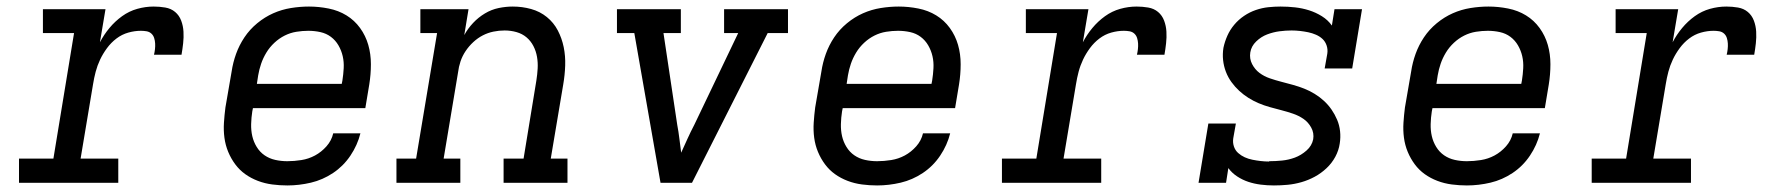

<svg xmlns="http://www.w3.org/2000/svg" viewBox="-20 -558 5440 586"><path d="M38 0V-74H143L206 -457H111V-530H302L285 -429Q297 -452 314 -472.5Q331 -493 352.5 -508.5Q374 -524 399 -531Q424 -538 449 -538Q467 -538 484.5 -535Q502 -532 514.5 -521.5Q527 -511 533 -495Q539 -479 540 -461.5Q541 -444 539 -426Q537 -408 534 -391H450Q452 -399 453 -408Q454 -417 453.5 -425.5Q453 -434 450.5 -442Q448 -450 442 -455.5Q436 -461 427.5 -462.5Q419 -464 410 -464Q391 -464 371.5 -458.5Q352 -453 335.5 -440.5Q319 -428 306.5 -411Q294 -394 285.5 -376Q277 -358 272 -339Q267 -320 264 -301L226 -74H341V0Z M857 8Q834 8 811 5Q788 2 767 -6Q746 -14 728.5 -26.5Q711 -39 698 -56.5Q685 -74 676.5 -94.5Q668 -115 665 -137.5Q662 -160 663.5 -183.5Q665 -207 668 -230L687 -340Q691 -367 700.5 -393.5Q710 -420 726 -444Q742 -468 765 -487Q788 -506 814 -517.5Q840 -529 868 -533.5Q896 -538 923 -538Q953 -538 983 -532Q1013 -526 1037.5 -511Q1062 -496 1079 -472.5Q1096 -449 1104 -421Q1112 -393 1112 -362Q1112 -331 1107 -300L1095 -228H752L750 -218Q747 -199 746.5 -179.5Q746 -160 750 -142.5Q754 -125 763.5 -109.5Q773 -94 787.5 -84Q802 -74 820 -70Q838 -66 857 -66Q878 -66 900 -69.5Q922 -73 941.5 -83.5Q961 -94 976.5 -111.5Q992 -129 997 -151H1080Q1071 -115 1049.5 -83Q1028 -51 996.5 -30Q965 -9 929 -0.5Q893 8 857 8ZM764 -302H1023L1025 -312Q1028 -331 1029 -350Q1030 -369 1026 -386.5Q1022 -404 1013 -419.5Q1004 -435 990 -445.5Q976 -456 958 -460Q940 -464 921 -464Q903 -464 884.5 -461Q866 -458 849 -449.5Q832 -441 817.5 -427.5Q803 -414 793 -397.5Q783 -381 777 -363.5Q771 -346 768 -328Z M1190 0V-74H1250L1314 -457H1263V-530H1410L1397 -451Q1408 -471 1424 -488Q1440 -505 1460 -517Q1480 -529 1502 -533.5Q1524 -538 1545 -538Q1574 -538 1601 -530.5Q1628 -523 1649 -506Q1670 -489 1682.5 -465Q1695 -441 1700.5 -414Q1706 -387 1705 -358Q1704 -329 1699 -300L1661 -74H1712V0H1517V-74H1578L1617 -312Q1620 -331 1621 -349Q1622 -367 1619 -384.5Q1616 -402 1608 -417.5Q1600 -433 1587 -444Q1574 -455 1556.5 -460Q1539 -465 1520 -465Q1503 -465 1486 -461.5Q1469 -458 1453.5 -450Q1438 -442 1424.5 -429.5Q1411 -417 1401 -402Q1391 -387 1385.5 -370.5Q1380 -354 1378 -337L1334 -74H1385V0Z M1996 0 1916 -457H1863V-530H2058V-457H2005L2047 -177Q2051 -156 2053.5 -135Q2056 -114 2059 -92Q2069 -114 2078.5 -135Q2088 -156 2099 -177L2233 -457H2190V-530H2385V-457H2323L2092 0Z M2657 8Q2634 8 2611 5Q2588 2 2567 -6Q2546 -14 2528.5 -26.5Q2511 -39 2498 -56.5Q2485 -74 2476.5 -94.5Q2468 -115 2465 -137.5Q2462 -160 2463.5 -183.5Q2465 -207 2468 -230L2487 -340Q2491 -367 2500.5 -393.5Q2510 -420 2526 -444Q2542 -468 2565 -487Q2588 -506 2614 -517.5Q2640 -529 2668 -533.5Q2696 -538 2723 -538Q2753 -538 2783 -532Q2813 -526 2837.5 -511Q2862 -496 2879 -472.5Q2896 -449 2904 -421Q2912 -393 2912 -362Q2912 -331 2907 -300L2895 -228H2552L2550 -218Q2547 -199 2546.5 -179.5Q2546 -160 2550 -142.5Q2554 -125 2563.5 -109.5Q2573 -94 2587.5 -84Q2602 -74 2620 -70Q2638 -66 2657 -66Q2678 -66 2700 -69.5Q2722 -73 2741.5 -83.5Q2761 -94 2776.5 -111.5Q2792 -129 2797 -151H2880Q2871 -115 2849.5 -83Q2828 -51 2796.5 -30Q2765 -9 2729 -0.5Q2693 8 2657 8ZM2564 -302H2823L2825 -312Q2828 -331 2829 -350Q2830 -369 2826 -386.5Q2822 -404 2813 -419.5Q2804 -435 2790 -445.5Q2776 -456 2758 -460Q2740 -464 2721 -464Q2703 -464 2684.5 -461Q2666 -458 2649 -449.5Q2632 -441 2617.5 -427.5Q2603 -414 2593 -397.5Q2583 -381 2577 -363.5Q2571 -346 2568 -328Z M3038 0V-74H3143L3206 -457H3111V-530H3302L3285 -429Q3297 -452 3314 -472.5Q3331 -493 3352.5 -508.5Q3374 -524 3399 -531Q3424 -538 3449 -538Q3467 -538 3484.5 -535Q3502 -532 3514.5 -521.5Q3527 -511 3533 -495Q3539 -479 3540 -461.5Q3541 -444 3539 -426Q3537 -408 3534 -391H3450Q3452 -399 3453 -408Q3454 -417 3453.5 -425.5Q3453 -434 3450.5 -442Q3448 -450 3442 -455.5Q3436 -461 3427.5 -462.5Q3419 -464 3410 -464Q3391 -464 3371.5 -458.5Q3352 -453 3335.5 -440.5Q3319 -428 3306.5 -411Q3294 -394 3285.5 -376Q3277 -358 3272 -339Q3267 -320 3264 -301L3226 -74H3341V0Z M3868 8Q3848 8 3828 5.5Q3808 3 3790 -3Q3772 -9 3756 -19.5Q3740 -30 3729 -45L3722 0H3638L3668 -181H3752L3744 -136Q3742 -123 3746 -111Q3750 -99 3759 -91Q3768 -83 3779 -78Q3790 -73 3802.5 -70.5Q3815 -68 3828 -66.5Q3841 -65 3853 -65Q3853 -65 3853.5 -65.5Q3854 -66 3854 -66Q3873 -66 3893 -68Q3913 -70 3932 -77Q3951 -84 3967.5 -98.5Q3984 -113 3988 -133Q3991 -152 3982 -168.5Q3973 -185 3958.5 -195Q3944 -205 3926.5 -211Q3909 -217 3891.5 -221.5Q3874 -226 3856 -231Q3838 -236 3821.5 -243Q3805 -250 3790 -259.5Q3775 -269 3762 -281Q3749 -293 3738.5 -307.5Q3728 -322 3721.5 -339Q3715 -356 3713 -374.5Q3711 -393 3714 -412Q3718 -431 3726 -449Q3734 -467 3747 -482.5Q3760 -498 3777 -509.5Q3794 -521 3813 -527.5Q3832 -534 3851 -536Q3870 -538 3888 -538Q3911 -538 3933 -535.5Q3955 -533 3975.5 -526.5Q3996 -520 4014.5 -508.5Q4033 -497 4045 -480L4053 -530H4137L4107 -349H4023L4031 -394Q4033 -407 4029 -419Q4025 -431 4016.5 -439Q4008 -447 3996.5 -452Q3985 -457 3973 -459.5Q3961 -462 3948 -463.5Q3935 -465 3922 -465Q3904 -465 3885 -462.5Q3866 -460 3847.5 -453Q3829 -446 3814 -431.5Q3799 -417 3796 -398Q3793 -379 3801.5 -362.5Q3810 -346 3824 -335.5Q3838 -325 3855.5 -319Q3873 -313 3890.5 -308.5Q3908 -304 3926 -299Q3944 -294 3960.5 -287.5Q3977 -281 3992.5 -271.5Q4008 -262 4021 -250Q4034 -238 4044 -223.5Q4054 -209 4061 -192.5Q4068 -176 4070 -157.5Q4072 -139 4069 -120Q4066 -99 4055.5 -79.5Q4045 -60 4028.5 -44.5Q4012 -29 3992.5 -18.5Q3973 -8 3952 -2Q3931 4 3910 6Q3889 8 3868 8Z M4457 8Q4434 8 4411 5Q4388 2 4367 -6Q4346 -14 4328.5 -26.5Q4311 -39 4298 -56.5Q4285 -74 4276.5 -94.5Q4268 -115 4265 -137.5Q4262 -160 4263.5 -183.5Q4265 -207 4268 -230L4287 -340Q4291 -367 4300.5 -393.5Q4310 -420 4326 -444Q4342 -468 4365 -487Q4388 -506 4414 -517.5Q4440 -529 4468 -533.5Q4496 -538 4523 -538Q4553 -538 4583 -532Q4613 -526 4637.5 -511Q4662 -496 4679 -472.5Q4696 -449 4704 -421Q4712 -393 4712 -362Q4712 -331 4707 -300L4695 -228H4352L4350 -218Q4347 -199 4346.5 -179.5Q4346 -160 4350 -142.5Q4354 -125 4363.5 -109.5Q4373 -94 4387.5 -84Q4402 -74 4420 -70Q4438 -66 4457 -66Q4478 -66 4500 -69.5Q4522 -73 4541.5 -83.5Q4561 -94 4576.5 -111.5Q4592 -129 4597 -151H4680Q4671 -115 4649.5 -83Q4628 -51 4596.5 -30Q4565 -9 4529 -0.5Q4493 8 4457 8ZM4364 -302H4623L4625 -312Q4628 -331 4629 -350Q4630 -369 4626 -386.5Q4622 -404 4613 -419.5Q4604 -435 4590 -445.5Q4576 -456 4558 -460Q4540 -464 4521 -464Q4503 -464 4484.5 -461Q4466 -458 4449 -449.5Q4432 -441 4417.5 -427.5Q4403 -414 4393 -397.5Q4383 -381 4377 -363.5Q4371 -346 4368 -328Z M4838 0V-74H4943L5006 -457H4911V-530H5102L5085 -429Q5097 -452 5114 -472.5Q5131 -493 5152.5 -508.5Q5174 -524 5199 -531Q5224 -538 5249 -538Q5267 -538 5284.5 -535Q5302 -532 5314.5 -521.5Q5327 -511 5333 -495Q5339 -479 5340 -461.5Q5341 -444 5339 -426Q5337 -408 5334 -391H5250Q5252 -399 5253 -408Q5254 -417 5253.5 -425.5Q5253 -434 5250.5 -442Q5248 -450 5242 -455.5Q5236 -461 5227.5 -462.5Q5219 -464 5210 -464Q5191 -464 5171.5 -458.5Q5152 -453 5135.5 -440.5Q5119 -428 5106.5 -411Q5094 -394 5085.5 -376Q5077 -358 5072 -339Q5067 -320 5064 -301L5026 -74H5141V0Z"/></svg>

Font: Iosevka Slab Extended Oblique
Style: Regular
Weight: 400
Width: 7
Italic angle: -9°
Monospace: yes
Designer: Belleve Invis
Foundry: Belleve Invis
Version: Version 11.1.0; ttfautohint (v1.8.3)